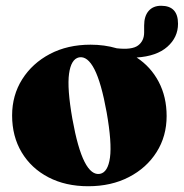

<svg xmlns="http://www.w3.org/2000/svg" viewBox="-20 -634 638 666"><path d="M294 -479Q342.5 -479 385 -466.5Q437.5 -460.5 458.8 -476.2Q480 -492 480 -521.5V-545.5Q480 -578 495.5 -596Q511 -614 539 -614Q597.5 -614 597.5 -551.5Q597.5 -504.5 560.5 -471.8Q523.5 -439 454 -434.5Q503 -402.5 530.5 -350.2Q558 -298 558 -231.5Q558 -161.5 523.2 -106.5Q488.5 -51.5 427.2 -19.8Q366 12 286 12Q207.5 12 148 -19Q88.5 -50 55.2 -105.5Q22 -161 22 -233.5Q22 -303.5 57 -359Q92 -414.5 153.2 -446.8Q214.5 -479 294 -479ZM327 -31Q354.5 -36.5 361.5 -87.5Q368.5 -138.5 350 -244Q331.5 -347 307.5 -393.8Q283.5 -440.5 254 -435Q226.5 -429 219.5 -378.2Q212.5 -327.5 231 -222Q249.5 -119 273.5 -72.2Q297.5 -25.5 327 -31Z"/></svg>

Font: Fraunces 72pt S000 Black
Style: Regular
Weight: 900
Version: Version 1.000; ttfautohint (v1.8.3)